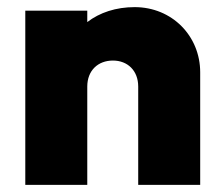

<svg xmlns="http://www.w3.org/2000/svg" viewBox="-20 -519 623 539"><path d="M368 -276V0H542V-316C542 -418 463 -499 358 -499C306 -499 260 -484 225 -457V-489H51V0H225V-276C225 -321 255 -349 297 -349C338 -349 368 -321 368 -276Z"/></svg>

Font: MV Cash ExtraBold
Style: Regular
Weight: 800
Designer: Rodrigo Fuenzalida
Foundry: fragTYPE
Version: Version 1.100;Glyphs 3.1.2 (3151)